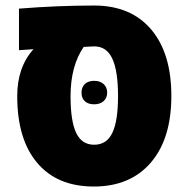

<svg xmlns="http://www.w3.org/2000/svg" viewBox="-20 -662 679 691"><path d="M48.3 -630.9Q186.5 -642.1 318.6 -642.1Q450.7 -642.1 523.7 -556.4Q596.7 -470.7 596.7 -316.7Q596.7 -162.6 522.7 -76.7Q448.7 9.3 317.4 9.3Q186 9.3 114 -75.7Q42 -160.6 42 -315.9Q42 -420.4 100.6 -484.9L48.3 -481.4ZM233.9 -315.9Q233.9 -226.1 254.2 -183.6Q274.4 -141.1 319.1 -141.1Q363.8 -141.1 384.3 -183.8Q404.8 -226.6 404.8 -316.4Q404.8 -406.2 384.3 -450.7Q363.8 -495.1 319.3 -495.1L281.2 -493.2Q233.9 -424.3 233.9 -315.9ZM273.4 -328.6Q273.4 -348.6 285.6 -359.9Q297.9 -371.1 319.1 -371.1Q340.3 -371.1 353 -359.4Q365.7 -347.7 365.7 -328.6Q365.7 -309.6 353 -298.1Q340.3 -286.6 318.8 -286.6Q297.4 -286.6 285.4 -297.6Q273.4 -308.6 273.4 -328.6Z"/></svg>

Font: Open Sans Hebrew Extra Bold
Style: Regular
Weight: 800
Foundry: Ascender Corporation, Yanek Iontef
Version: Version 2.001;PS 002.001;hotconv 1.0.70;makeotf.lib2.5.58329